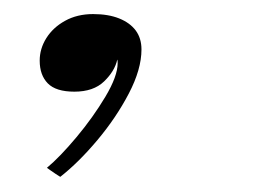

<svg xmlns="http://www.w3.org/2000/svg" viewBox="-20 -146 374 266"><path d="M63.5 99Q61 97.5 57.2 95Q53.5 92.5 50.2 90.2Q47 88 45 86.5Q63 71.5 86 44Q109 16.5 126 -12Q143 -40.5 143 -58.5Q143 -62.5 142.5 -63.5Q139 -47.5 124.2 -33.2Q109.5 -19 83 -19Q57.5 -19 46.2 -30.5Q35 -42 35 -62Q35 -78.5 44.2 -93.2Q53.5 -108 70.2 -117.2Q87 -126.5 109 -126.5Q130 -126.5 145 -120.5Q160 -114.5 168 -103.8Q176 -93 176 -77.5Q176 -50 158.5 -16.5Q141 17 115 48Q89 79 63.5 99Z"/></svg>

Font: Grandstander Thin Thin
Style: Italic
Weight: 250
Italic angle: -15°
Version: Version 1.200